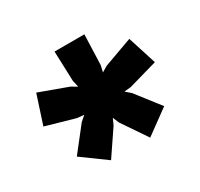

<svg xmlns="http://www.w3.org/2000/svg" viewBox="-113 -872 820 786"><g transform="rotate(-30 297.0 -479.5)"><path d="M392 -445 416 -424 503 -312 389 -229 309 -347 297 -376 284 -347 204 -229 90 -312 178 -424 202 -445 170 -448 33 -487 77 -622 211 -573 238 -557 231 -588 226 -730H367L362 -588L355 -557L382 -573L517 -622L560 -487L423 -448Z"/></g></svg>

Font: Elaine Sans ExtraBold
Style: Regular
Weight: 800
Designer: Wei Huang
Foundry: Wei Huang
Version: Version 2.001;December 24, 2019;FontCreator 12.0.0.2547 64-b